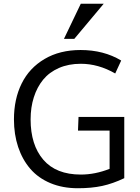

<svg xmlns="http://www.w3.org/2000/svg" viewBox="-20 -1004 753 1035"><path d="M539.1 -983.9 380.4 -794.4H324.7L415.5 -983.9ZM399.9 10.7Q317.4 10.7 251.7 -16.8Q186 -44.4 143.3 -94Q100.6 -143.6 77.9 -211.4Q55.2 -279.3 55.2 -360.4Q55.2 -469.7 96.7 -553.7Q138.2 -637.7 220.2 -686Q302.2 -734.4 414.6 -734.4Q539.1 -734.4 633.3 -677.7L601.1 -607.9Q510.3 -660.2 415.5 -660.2Q349.6 -660.2 297.6 -637.5Q245.6 -614.7 212.6 -574.5Q179.7 -534.2 162.4 -479.7Q145 -425.3 145 -360.4Q145 -222.7 213.6 -142.8Q282.2 -63 416 -63Q492.2 -63 570.8 -93.8V-299.8H400.4L403.3 -373.5H649.9V-43.5Q588.4 -14.2 531 -1.7Q473.6 10.7 399.9 10.7Z"/></svg>

Font: Oxygen
Style: Regular
Weight: 400
Designer: Vernon Adams
Foundry: Vernon Adams
Version: Version Release 0.2.3 webfont; ttfautohint (v0.93.3-1d66) -l